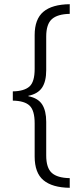

<svg xmlns="http://www.w3.org/2000/svg" viewBox="-20 -735 395 914"><path d="M312 159Q229 158 187 123Q145 88 145 10V-148Q145 -209 121 -232Q97 -255 41 -256V-300Q95 -301 120 -323Q145 -345 145 -407V-568Q145 -644 186.5 -679Q228 -714 312 -715V-669Q254 -668 227 -644Q200 -620 200 -561V-401Q200 -347 180 -317.5Q160 -288 115 -279V-277Q161 -268 180.5 -238Q200 -208 200 -155V5Q200 64 226.5 88Q253 112 312 113Z"/></svg>

Font: Noto Sans Myanmar UI Condensed Light
Style: Regular
Weight: 300
Width: 3
Designer: Monotype Design Team
Foundry: Monotype Imaging Inc.
Version: Version 2.103; ttfautohint (v1.8.4.7-5d5b)